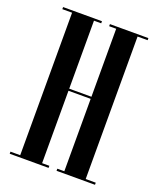

<svg xmlns="http://www.w3.org/2000/svg" viewBox="-132 -780 708 861"><g transform="rotate(20 222.0 -350.0)"><path d="M19 0V-10H65.5V-690H19V-700H204.5V-690H170V-365.5H276V-690H242.5V-700H426V-690H378V-10H426V0H242.5V-10H276V-355.5H170V-10H204.5V0Z"/></g></svg>

Font: Imbue 100pt SemiBold
Style: Regular
Weight: 600
Designer: Tyler Finck
Foundry: Etcetera Type Company
Version: Version 1.102; ttfautohint (v1.8.3)